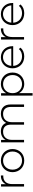

<svg xmlns="http://www.w3.org/2000/svg" viewBox="1782 -2349 761 4365"><g transform="rotate(-90 2162.5 -166.5)"><path d="M160 0H104V-523H158V-413Q182 -468 232 -497.5Q282 -527 356 -527V-472Q351 -473 342 -473Q256 -473 208 -420.5Q160 -368 160 -271Z M694 4Q637 4 589 -15.5Q541 -35 506 -70.5Q471 -106 451 -155Q431 -204 431 -262Q431 -320 451 -368.5Q471 -417 506 -452.5Q541 -488 589 -507.5Q637 -527 694 -527Q751 -527 799 -507.5Q847 -488 882 -452.5Q917 -417 937 -368.5Q957 -320 957 -262Q957 -204 937 -155Q917 -106 882 -70.5Q847 -35 799 -15.5Q751 4 694 4ZM694 -46Q738 -46 776 -61.5Q814 -77 841.5 -105.5Q869 -134 884.5 -174Q900 -214 900 -262Q900 -310 884.5 -349.5Q869 -389 841.5 -417.5Q814 -446 776 -461.5Q738 -477 694 -477Q650 -477 612 -461.5Q574 -446 546.5 -417.5Q519 -389 503.5 -349.5Q488 -310 488 -262Q488 -214 503.5 -174Q519 -134 546.5 -105.5Q574 -77 612 -61.5Q650 -46 694 -46Z M1761 -527Q1856 -527 1913 -471.5Q1970 -416 1970 -305V0H1914V-300Q1914 -388 1872 -432.5Q1830 -477 1754 -477Q1667 -477 1617 -423.5Q1567 -370 1567 -277V0H1511V-300Q1511 -388 1469 -432.5Q1427 -477 1352 -477Q1265 -477 1215 -423.5Q1165 -370 1165 -277V0H1109V-523H1163V-417Q1189 -469 1240 -498Q1291 -527 1361 -527Q1430 -527 1479.5 -496.5Q1529 -466 1551 -406Q1577 -461 1631.5 -494Q1686 -527 1761 -527Z M2433 -46Q2477 -46 2515 -61.5Q2553 -77 2580.5 -105.5Q2608 -134 2623.5 -173.5Q2639 -213 2639 -261Q2639 -309 2623.5 -349Q2608 -389 2580.5 -417.5Q2553 -446 2515 -461.5Q2477 -477 2433 -477Q2389 -477 2351.5 -461.5Q2314 -446 2286 -417.5Q2258 -389 2242.5 -349Q2227 -309 2227 -261Q2227 -213 2242.5 -173.5Q2258 -134 2286 -105.5Q2314 -77 2351.5 -61.5Q2389 -46 2433 -46ZM2228 194H2172V-523H2226V-406Q2258 -464 2313 -495.5Q2368 -527 2437 -527Q2493 -527 2540 -507.5Q2587 -488 2622 -453Q2657 -418 2676.5 -369Q2696 -320 2696 -261Q2696 -202 2676.5 -153.5Q2657 -105 2622 -70Q2587 -35 2540 -15.5Q2493 4 2437 4Q2369 4 2314.5 -26.5Q2260 -57 2228 -114Z M3241 -290Q3238 -331 3222 -366Q3206 -401 3180 -426Q3154 -451 3119.5 -465Q3085 -479 3044 -479Q3004 -479 2969.5 -465Q2935 -451 2909 -426Q2883 -401 2867 -366Q2851 -331 2848 -290ZM3063 4Q3003 4 2953.5 -15.5Q2904 -35 2868 -70.5Q2832 -106 2812 -155Q2792 -204 2792 -262Q2792 -320 2811 -368.5Q2830 -417 2864 -452.5Q2898 -488 2944 -507.5Q2990 -527 3044 -527Q3098 -527 3144 -507.5Q3190 -488 3223.5 -453.5Q3257 -419 3276 -370.5Q3295 -322 3295 -263Q3295 -259 3294.5 -255Q3294 -251 3294 -247H2847Q2849 -202 2866 -165Q2883 -128 2912 -101.5Q2941 -75 2979.5 -60.5Q3018 -46 3064 -46Q3114 -46 3157 -63.5Q3200 -81 3230 -118L3262 -81Q3227 -39 3175.5 -17.5Q3124 4 3063 4Z M3503 0H3447V-523H3501V-413Q3525 -468 3575 -497.5Q3625 -527 3699 -527V-472Q3694 -473 3685 -473Q3599 -473 3551 -420.5Q3503 -368 3503 -271Z M4223 -290Q4220 -331 4204 -366Q4188 -401 4162 -426Q4136 -451 4101.5 -465Q4067 -479 4026 -479Q3986 -479 3951.5 -465Q3917 -451 3891 -426Q3865 -401 3849 -366Q3833 -331 3830 -290ZM4045 4Q3985 4 3935.5 -15.5Q3886 -35 3850 -70.5Q3814 -106 3794 -155Q3774 -204 3774 -262Q3774 -320 3793 -368.5Q3812 -417 3846 -452.5Q3880 -488 3926 -507.5Q3972 -527 4026 -527Q4080 -527 4126 -507.5Q4172 -488 4205.5 -453.5Q4239 -419 4258 -370.5Q4277 -322 4277 -263Q4277 -259 4276.5 -255Q4276 -251 4276 -247H3829Q3831 -202 3848 -165Q3865 -128 3894 -101.5Q3923 -75 3961.5 -60.5Q4000 -46 4046 -46Q4096 -46 4139 -63.5Q4182 -81 4212 -118L4244 -81Q4209 -39 4157.5 -17.5Q4106 4 4045 4Z"/></g></svg>

Font: Montserrat-Alt1 Light
Style: Regular
Weight: 300
Designer: Differentunic
Foundry: Differentunic
Version: Version 7.222